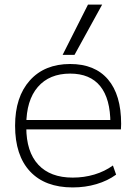

<svg xmlns="http://www.w3.org/2000/svg" viewBox="-20 -810 594 840"><path d="M298 10Q177 10 111.5 -60Q46 -130 46 -260Q46 -386 110.5 -458Q175 -530 287 -530Q395 -530 452.5 -462.5Q510 -395 510 -268Q510 -261 509.5 -255Q509 -249 509 -244H73V-285H475L463 -270Q463 -378 418.5 -433Q374 -488 287 -488Q196 -488 145.5 -429.5Q95 -371 95 -263V-253Q95 -146 147.5 -89.5Q200 -33 298 -33Q348 -33 393 -46.5Q438 -60 474 -86L488 -46Q451 -19 402 -4.5Q353 10 298 10ZM306 -570H254L365 -790H427Z"/></svg>

Font: M PLUS 2 Thin Light
Style: Regular
Weight: 300
Version: Version 1.001